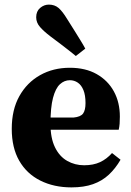

<svg xmlns="http://www.w3.org/2000/svg" viewBox="-20 -798 570 833"><path d="M290 15Q214 15 155 -14.5Q96 -44 63.5 -100.5Q31 -157 31 -239Q31 -322 64 -381Q97 -440 154 -472Q211 -504 283 -504Q351 -504 399.5 -476.5Q448 -449 474 -401.5Q500 -354 500 -292Q500 -275 499 -261.5Q498 -248 495 -235H110V-288H299Q330 -291 340.5 -305.5Q351 -320 351 -351Q351 -385 342 -407Q333 -429 317.5 -439.5Q302 -450 283 -450Q259 -450 240 -432.5Q221 -415 210 -373.5Q199 -332 199 -260Q199 -199 218.5 -159Q238 -119 271.5 -100Q305 -81 345 -81Q385 -81 414 -94.5Q443 -108 466 -134L503 -105Q481 -67 452 -40Q423 -13 383.5 1Q344 15 290 15ZM350 -587 309 -555Q296 -566 280.5 -578Q265 -590 245.5 -605Q226 -620 199 -640Q170 -662 153.5 -681Q137 -700 137 -723Q137 -749 154 -763.5Q171 -778 192 -778Q217 -778 234 -763.5Q251 -749 271 -716Q291 -685 305 -662Q319 -639 330 -621.5Q341 -604 350 -587Z"/></svg>

Font: Source Serif 4 18pt
Style: Bold
Weight: 700
Designer: Frank Grießhammer
Foundry: Adobe Systems Incorporated
Version: Version 4.004;hotconv 1.0.116;makeotfexe 2.5.65601